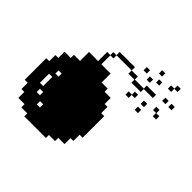

<svg xmlns="http://www.w3.org/2000/svg" viewBox="-180 -891 1062 1062"><g transform="rotate(45 351.0 -360.0)"><path d="M436.5 -671.9Q445.3 -671.9 461.9 -671.9Q461.9 -663.1 461.9 -646.5Q453.1 -646.5 436.5 -646.5Q436.5 -655.3 436.5 -671.9ZM508.8 -719.7Q516.6 -719.7 533.2 -719.7Q533.2 -710.9 533.2 -694.3Q525.4 -694.3 508.8 -694.3Q508.8 -703.1 508.8 -719.7ZM533.2 -671.9Q541 -671.9 557.6 -671.9Q557.6 -664.1 557.6 -647.5Q549.8 -647.5 533.2 -647.5Q533.2 -655.3 533.2 -671.9ZM556.6 -529.3Q565.4 -529.3 582 -529.3Q582 -520.5 582 -503.9Q573.2 -503.9 556.6 -503.9Q556.6 -511.7 556.6 -529.3ZM556.6 -482.4Q565.4 -482.4 582 -482.4Q582 -473.6 582 -457Q573.2 -457 556.6 -457Q556.6 -465.8 556.6 -482.4ZM628.9 -694.3Q628.9 -686.5 628.9 -669.9Q621.1 -669.9 603.5 -669.9Q603.5 -678.7 603.5 -695.3Q612.3 -695.3 628.9 -695.3Q628.9 -703.1 628.9 -719.7Q637.7 -719.7 654.3 -719.7Q654.3 -710.9 654.3 -694.3Q645.5 -694.3 628.9 -694.3ZM654.3 -553.7Q654.3 -544.9 654.3 -528.3Q662.1 -528.3 677.7 -528.3Q677.7 -520.5 677.7 -502.9Q669.9 -502.9 652.3 -502.9Q652.3 -511.7 652.3 -528.3Q644.5 -528.3 628.9 -528.3Q628.9 -537.1 628.9 -553.7Q637.7 -553.7 654.3 -553.7ZM628.9 -625Q637.7 -625 654.3 -625Q654.3 -616.2 654.3 -599.6Q645.5 -599.6 628.9 -599.6Q628.9 -608.4 628.9 -625ZM676.8 -625Q684.6 -625 702.1 -625Q702.1 -616.2 702.1 -599.6Q693.4 -599.6 676.8 -599.6Q676.8 -608.4 676.8 -625ZM438.5 -313.5Q438.5 -313.5 438.5 -313.5Q446.3 -313.5 461.9 -313.5Q461.9 -257.8 461.9 -144.5Q454.1 -144.5 438.5 -144.5Q438.5 -127.9 438.5 -95.7Q430.7 -95.7 416 -95.7Q416 -80.1 416 -48.8Q399.4 -48.8 367.2 -48.8Q367.2 -40 367.2 -23.4Q351.6 -23.4 319.3 -23.4Q319.3 -15.6 319.3 0Q263.7 0 150.4 0Q150.4 -7.8 150.4 -23.4Q134.8 -23.4 103.5 -23.4Q103.5 -32.2 103.5 -48.8Q86.9 -48.8 54.7 -48.8Q54.7 -64.5 54.7 -95.7Q46.9 -95.7 32.2 -95.7Q32.2 -112.3 32.2 -144.5Q24.4 -144.5 8.8 -144.5Q8.8 -201.2 8.8 -313.5Q16.6 -313.5 32.2 -313.5Q32.2 -330.1 32.2 -361.3Q40 -361.3 54.7 -361.3Q54.7 -377.9 54.7 -410.2Q71.3 -410.2 103.5 -410.2Q103.5 -418 103.5 -434.6Q119.1 -434.6 151.4 -434.6Q151.4 -458 151.4 -504.9Q174.8 -504.9 222.7 -504.9Q222.7 -528.3 222.7 -576.2Q230.5 -576.2 247.1 -576.2Q247.1 -584 247.1 -599.6Q254.9 -599.6 271.5 -599.6Q271.5 -608.4 271.5 -625Q311.5 -625 390.6 -625Q390.6 -617.2 390.6 -599.6Q350.6 -599.6 272.5 -599.6Q272.5 -591.8 272.5 -575.2Q263.7 -575.2 248 -575.2Q248 -551.8 248 -504.9Q272.5 -504.9 320.3 -504.9Q320.3 -481.4 320.3 -434.6Q335.9 -434.6 368.2 -434.6Q368.2 -426.8 368.2 -410.2Q383.8 -410.2 416 -410.2Q416 -394.5 416 -362.3Q423.8 -362.3 438.5 -362.3Q438.5 -349.6 438.5 -337.9Q438.5 -326.2 438.5 -313.5ZM80.1 -192.4Q87.9 -192.4 105.5 -192.4Q105.5 -215.8 105.5 -263.7Q96.7 -263.7 80.1 -263.7Q80.1 -246.1 80.1 -228.5Q80.1 -210 80.1 -192.4ZM128.9 -143.6Q128.9 -152.3 128.9 -168.9Q120.1 -168.9 103.5 -168.9Q103.5 -161.1 103.5 -143.6Q110.4 -143.6 116.2 -143.6Q123 -143.6 128.9 -143.6ZM128.9 -289.1Q128.9 -296.9 128.9 -313.5Q121.1 -313.5 104.5 -313.5Q104.5 -305.7 104.5 -289.1Q110.4 -289.1 117.2 -289.1Q123 -289.1 128.9 -289.1ZM176.8 -95.7Q176.8 -104.5 176.8 -121.1Q168.9 -121.1 152.3 -121.1Q152.3 -112.3 152.3 -95.7Q158.2 -95.7 164.1 -95.7Q170.9 -95.7 176.8 -95.7ZM485.4 -647.5Q493.2 -647.5 509.8 -647.5Q509.8 -639.6 509.8 -622.1Q502 -622.1 485.4 -622.1Q485.4 -630.9 485.4 -647.5ZM486.3 -505.9Q486.3 -513.7 486.3 -529.3Q494.1 -529.3 510.7 -529.3Q510.7 -521.5 510.7 -503.9Q502.9 -503.9 486.3 -503.9Q486.3 -496.1 486.3 -480.5Q477.5 -480.5 460.9 -480.5Q460.9 -489.3 460.9 -505.9Q468.8 -505.9 486.3 -505.9ZM437.5 -550.8Q437.5 -558.6 437.5 -574.2Q421.9 -574.2 390.6 -574.2Q390.6 -583 390.6 -599.6Q406.2 -599.6 438.5 -599.6Q438.5 -591.8 438.5 -576.2Q461.9 -576.2 508.8 -576.2Q508.8 -584 508.8 -599.6Q533.2 -599.6 581.1 -599.6Q581.1 -591.8 581.1 -574.2Q557.6 -574.2 510.7 -574.2Q510.7 -566.4 510.7 -550.8Q486.3 -550.8 437.5 -550.8Z"/></g></svg>

Font: Bombita-font
Style: Regular
Weight: 400
Version: Version 1.0